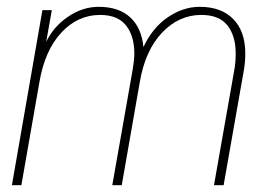

<svg xmlns="http://www.w3.org/2000/svg" viewBox="-20 -546 784 566"><path d="M639.2 0H610.8L670.9 -340.8Q674.8 -362.3 674.8 -388.2Q674.8 -440.4 650.4 -471.2Q626 -502 573.2 -502Q507.8 -502 458 -450Q408.2 -397.9 392.1 -304.2L338.9 0H311L371.1 -340.8Q376 -369.1 376 -388.2Q376 -439.9 351.6 -470.9Q327.1 -502 274.9 -502Q209.5 -502 160.9 -450Q112.3 -397.9 96.2 -304.2L43 0H15.1L105 -516.1H132.8L116.2 -422.9Q138.7 -468.8 181.4 -497.3Q224.1 -525.9 271 -525.9Q330.1 -525.9 363.8 -494.9Q397.5 -463.9 402.8 -407.2Q429.2 -463.9 474.4 -494.9Q519.5 -525.9 568.8 -525.9Q632.3 -525.9 667.7 -489.7Q703.1 -453.6 703.1 -388.2Q703.1 -363.8 699.2 -340.8Z"/></svg>

Font: Creato Display Thin
Style: Italic
Weight: 265
Italic angle: -10°
Version: Version 1.000